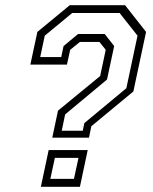

<svg xmlns="http://www.w3.org/2000/svg" viewBox="-20 -720 590 740"><path d="M181.5 -189.5 203.5 -293.5 366 -427 387.5 -528 363 -558.5H288L250.5 -528L238 -471H97L124 -597L249 -700H462L543 -597L494 -367.5L332 -233.5L323 -189.5ZM174 -30.5H265L282.5 -111.5H191.5ZM137.5 0 167.5 -141.5H318L288 0ZM218 -216H299L305 -245.5L467 -380L510 -582.5L441 -670H258.5L152.5 -582.5L135 -500H216L225 -542.5L281 -589H383.5L420 -542.5L392.5 -413.5L231 -279Z"/></svg>

Font: Tourney Thin Light
Style: Italic
Weight: 300
Italic angle: -12°
Version: Version 1.015